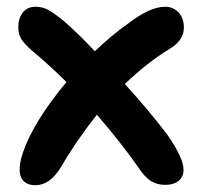

<svg xmlns="http://www.w3.org/2000/svg" viewBox="-20 -501 595 569"><path d="M85 47.9Q54.2 47.9 43 25.4Q31.7 2.9 46.9 -45.9Q78.1 -139.2 176.8 -257.8Q133.8 -300.8 86.9 -340.8Q58.6 -363.8 46.4 -380.4Q34.2 -397 34.2 -420.9Q34.2 -446.8 47.6 -463.9Q61 -481 85.9 -481Q105.5 -481 122.6 -471.9Q139.6 -462.9 169.9 -438Q209.5 -403.8 261.2 -349.1Q309.1 -395.5 360.8 -432.1Q424.8 -481 469.2 -481Q493.2 -481 509 -464.4Q524.9 -447.8 524.9 -418.9Q524.9 -381.8 483.9 -356.9Q415.5 -315.4 350.1 -252Q425.8 -168.5 477.1 -100.1Q523.9 -32.2 523.9 2Q523.9 22.9 509.3 34.9Q494.6 46.9 469.2 46.9Q445.8 46.9 427.2 35.4Q408.7 23.9 389.2 -5.9Q340.3 -76.2 267.1 -161.1Q205.6 -83.5 158.2 -2Q126.5 47.9 85 47.9Z"/></svg>

Font: Shantell Sans Bouncy
Style: Regular
Weight: 600
Designer: Stephen Nixon, Anya Danilova, Shantell Martin
Foundry: Arrow Type
Version: Version 1.006;[9816181b4]